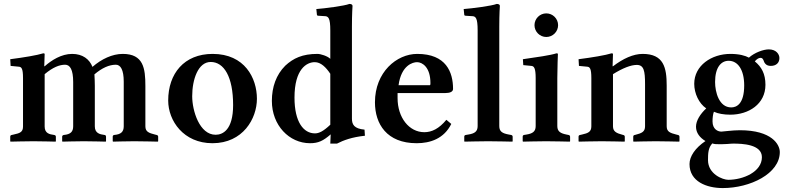

<svg xmlns="http://www.w3.org/2000/svg" viewBox="-20 -718 3999 976"><path d="M205 -381 207 -444C207 -446 202 -447 200 -447C168 -437 102 -426 32 -417L34 -383L75 -379C89 -378 97 -371 97 -321V-75C97 -47 82 -41 49 -34L40 -32C35 -31 32 -29 32 -23V0L34 2C34 2 115 0 150 0C190 0 262 2 262 2L264 0V-23C264 -29 260 -31 255 -32C232 -35 207 -40 207 -75V-341C249 -376 282 -389 311 -389C336 -389 352 -364 352 -301V-76C352 -48 338 -35 305 -32C299 -31 296 -28 296 -23V0L298 2C298 2 370 0 406 0C445 0 517 2 517 2L519 0V-23C519 -29 515 -32 511 -32C487 -35 462 -41 462 -76V-282C462 -296 461 -327 460 -340C499 -373 535 -389 569 -389C593 -389 609 -363 609 -303V-76C609 -48 595 -35 561 -32C555 -31 553 -28 553 -23V0L555 2C555 2 627 0 662 0C701 0 782 2 782 2L784 0V-23C784 -29 780 -31 776 -32L768 -34C737 -42 719 -48 719 -76V-281C719 -371 709 -444 604 -444C551 -444 496 -418 450 -378C435 -417 400 -444 347 -444C292 -444 242 -412 207 -381Z M835 -207C835 -104 913 10 1060 10C1215 10 1286 -115 1286 -216C1286 -321 1224 -444 1061 -444C916 -444 835 -344 835 -207ZM1051 -403C1119 -403 1165 -327 1165 -184C1165 -57 1112 -33 1076 -33C994 -33 957 -155 957 -229C957 -314 987 -403 1051 -403Z M1769 -583C1769 -648 1772 -688 1772 -688C1772 -695 1765 -698 1756 -698C1731 -688 1629 -675 1588 -672L1591 -643C1591 -640 1594 -638 1597 -638L1629 -636C1649 -636 1659 -628 1659 -563V-419C1645 -433 1610 -444 1594 -444C1517 -444 1471 -422 1430 -384C1384 -338 1362 -276 1362 -205C1362 -81 1450 10 1556 10C1598 10 1623 -2 1661 -35L1659 12H1693C1726 -5 1769 -21 1835 -28L1833 -59C1780 -64 1769 -85 1769 -115ZM1659 -343V-84C1623 -50 1601 -40 1581 -40C1524 -40 1477 -96 1477 -222C1477 -367 1539 -402 1580 -402C1611 -402 1637 -376 1659 -343Z M2249 -109C2212 -64 2175 -46 2137 -46C2059 -46 2001 -121 2001 -219V-245H2244C2268 -245 2283 -252 2283 -266C2283 -351 2248 -444 2101 -444C1996 -444 1886 -351 1886 -198C1886 -88 1946 10 2098 10C2167 10 2237 -13 2274 -88ZM2006 -285C2020 -387 2079 -402 2100 -402C2127 -402 2168 -376 2168 -296C2168 -290 2168 -287 2166 -285Z M2408 -563V-77C2408 -49 2392 -39 2360 -34L2348 -32C2343 -31 2340 -29 2340 -23V0L2342 2C2342 2 2426 0 2461 0C2500 0 2584 2 2584 2L2586 0V-23C2586 -29 2582 -31 2578 -32L2567 -34C2534 -40 2518 -49 2518 -77V-583C2518 -648 2521 -688 2521 -688C2521 -695 2514 -698 2505 -698C2480 -688 2378 -675 2337 -672L2340 -643C2340 -640 2343 -638 2346 -638L2378 -636C2398 -636 2408 -628 2408 -563Z M2813 -321C2813 -371 2816 -444 2816 -444C2816 -446 2811 -447 2809 -447C2778 -437 2708 -427 2638 -417L2640 -387L2681 -383C2695 -382 2703 -371 2703 -321V-77C2703 -49 2687 -39 2656 -34L2644 -32C2640 -31 2637 -29 2637 -23V0L2639 2C2639 2 2720 0 2756 0C2795 0 2876 2 2876 2L2878 0V-23C2878 -29 2874 -31 2870 -32L2860 -34C2830 -40 2813 -49 2813 -77ZM2697 -590C2697 -557 2724 -530 2757 -530C2790 -530 2817 -557 2817 -590C2817 -623 2790 -650 2757 -650C2724 -650 2697 -623 2697 -590Z M3096 -381H3094L3096 -444C3096 -446 3091 -447 3089 -447C3057 -437 2991 -426 2921 -417L2923 -383L2964 -379C2978 -378 2986 -371 2986 -321V-76C2986 -48 2970 -41 2938 -34L2929 -32C2924 -31 2921 -29 2921 -23V0L2923 2C2923 2 3004 0 3039 0C3078 0 3154 2 3154 2L3156 0V-23C3156 -29 3152 -31 3148 -32L3144 -33C3114 -41 3096 -49 3096 -76V-341C3146 -372 3187 -388 3217 -388C3253 -388 3259 -358 3259 -290V-76C3259 -48 3242 -41 3211 -33L3207 -32C3202 -31 3199 -29 3199 -23V0L3201 2C3201 2 3277 0 3313 0C3352 0 3432 2 3432 2L3434 0V-23C3434 -29 3430 -31 3426 -32L3418 -34C3387 -42 3369 -48 3369 -76V-283C3369 -374 3354 -444 3247 -444C3199 -444 3147 -420 3096 -381Z M3898 -383C3926 -383 3942 -399 3942 -423C3942 -442 3926 -467 3888 -467C3861 -467 3816 -451 3787 -425C3769 -435 3738 -444 3693 -444C3597 -444 3509 -385 3509 -292C3509 -243 3533 -192 3570 -167C3540 -139 3518 -105 3518 -74C3518 -42 3538 -18 3566 -1C3514 34 3485 77 3485 116C3485 205 3572 238 3654 238C3793 238 3944 165 3944 55C3944 17 3904 -56 3741 -56C3703 -56 3656 -49 3647 -49C3629 -49 3602 -61 3602 -101C3602 -117 3604 -138 3609 -150C3630 -140 3661 -135 3692 -135C3786 -135 3871 -189 3871 -287C3871 -343 3851 -378 3817 -406C3825 -416 3836 -424 3846 -424C3855 -424 3858 -418 3861 -412C3865 -399 3873 -383 3898 -383ZM3634 15C3645 15 3661 15 3676 14C3689 13 3698 12 3707 12C3752 12 3853 15 3853 81C3853 156 3757 196 3682 196C3654 196 3579 167 3579 96C3579 62 3580 33 3601 11C3611 15 3622 15 3634 15ZM3763 -284C3763 -188 3723 -172 3697 -172C3635 -172 3615 -250 3615 -301C3615 -375 3645 -409 3684 -409C3731 -409 3763 -363 3763 -284Z"/></svg>

Font: Libertinus Serif Semibold
Style: Regular
Weight: 600
Designer: Philipp H. Poll, Khaled Hosny
Foundry: Caleb Maclennan
Version: Version 7.050;RELEASE